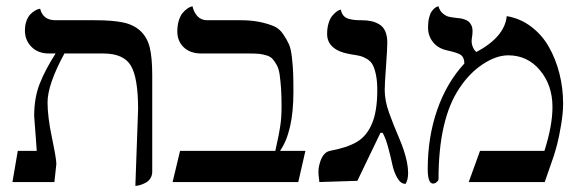

<svg xmlns="http://www.w3.org/2000/svg" viewBox="-20 -585 1877 617"><path d="M415 12.2 423.8 -233.9Q423.8 -335.4 400.4 -374.3Q377 -413.1 312 -413.1H187Q132.8 -313.5 132.8 -255.9Q132.8 -209.5 147 -142.1Q161.1 -74.7 161.1 -58.1L154.8 0H20L37.1 -100.1H98.1Q97.2 -114.7 95.2 -141.1Q93.3 -167.5 91.6 -187.7Q89.8 -208 89.8 -211.9Q89.8 -271 107.7 -316.2Q125.5 -361.3 158.7 -413.1H137.2Q102.5 -413.1 81.3 -434.3Q60.1 -455.6 60.1 -486.8Q60.1 -504.4 65.2 -518.1Q70.3 -531.7 77.4 -538.8Q84.5 -545.9 91.6 -550.3Q98.6 -554.7 103.5 -555.7L108.9 -557.1Q118.2 -520 158.2 -520H284.2Q341.3 -520 375.2 -512.9Q409.2 -505.9 431.2 -485.6Q453.1 -465.3 461.2 -432.4Q469.2 -399.4 469.2 -344.2V-33.2Q469.2 -21.5 463.6 -12.5Q458 -3.4 450.2 1Q442.4 5.4 434.3 8.3Q426.3 11.2 420.9 11.7Z M752.4 -520Q788.1 -520 814.7 -514.4Q841.3 -508.8 859.6 -501Q877.9 -493.2 889.9 -475.3Q901.9 -457.5 908.4 -443.1Q915 -428.7 918.2 -399.4Q921.4 -370.1 922.1 -349.4Q922.9 -328.6 922.9 -289.1Q922.9 -162.1 879.9 -100.1H961.4L938.5 0H534.7L558.6 -100.1H864.7Q865.7 -105.5 869.9 -124Q874 -142.6 875.7 -151.6Q877.4 -160.6 880.1 -177Q882.8 -193.4 883.8 -209.5Q884.8 -225.6 884.8 -243.2Q884.8 -277.3 883.1 -301.8Q881.3 -326.2 878.7 -345Q876 -363.8 869.6 -375.5Q863.3 -387.2 856.4 -395Q849.6 -402.8 837.4 -406.7Q825.2 -410.6 813 -411.9Q800.8 -413.1 781.7 -413.1H627.4Q591.3 -413.1 570.6 -432.9Q549.8 -452.6 549.8 -483.9Q549.8 -503.9 554.9 -519.8Q560.1 -535.6 567.1 -543.7Q574.2 -551.8 581.3 -556.9Q588.4 -562 593.8 -563.5L598.6 -564.9Q602.5 -545.9 614.5 -533Q626.5 -520 645.5 -520Z M1216.3 -295.9Q1216.3 -261.7 1230.2 -222.9Q1244.1 -184.1 1262.7 -141.1Q1280.8 -98.6 1287.6 -64.9Q1291.5 -44.9 1291.5 -29.8Q1291.5 -6.3 1283.2 5.9Q1267.6 5.9 1256.6 -13.4Q1245.6 -32.7 1240.5 -57.4Q1235.4 -82 1227.1 -112.3Q1218.8 -142.6 1209.5 -158.2H1202.6L1128.4 -3.9L1006.3 0Q1006.3 -2 1004.9 -12.2Q1003.4 -22.5 1003.4 -30.8Q1003.4 -41 1004.4 -46.9Q1013.2 -94.2 1039.6 -100.1Q1095.7 -110.4 1127.2 -129.2Q1158.7 -147.9 1175.5 -188Q1192.4 -228 1192.4 -295.9Q1192.4 -324.2 1188.2 -344.2Q1184.1 -364.3 1178 -376Q1171.9 -387.7 1160.2 -395Q1148.4 -402.3 1137.7 -405Q1127 -407.7 1109.4 -410.2Q1031.2 -422.4 1031.2 -476.1Q1031.2 -495.1 1035.9 -510.3Q1040.5 -525.4 1046.9 -533.2Q1053.2 -541 1059.6 -546.1Q1065.9 -551.3 1070.3 -552.7L1075.2 -554.2Q1077.6 -542 1084.2 -534.4Q1090.8 -526.9 1101.8 -524.2Q1112.8 -521.5 1120.1 -520.8Q1127.4 -520 1140.6 -520Q1158.2 -520 1171.6 -517.3Q1185.1 -514.6 1198 -507.3Q1210.9 -500 1217.8 -485.1Q1224.6 -470.2 1224.6 -448.2Q1224.6 -429.7 1220.5 -372.3Q1216.3 -314.9 1216.3 -295.9Z M1608.4 -533.2Q1651.9 -525.9 1687 -499.3Q1722.2 -472.7 1744.1 -433.8Q1766.1 -395 1777.8 -348.4Q1789.6 -301.8 1789.6 -252Q1789.6 -221.7 1783 -182.9Q1776.4 -144 1770.5 -121.6Q1764.6 -99.1 1759.3 -83L1730.5 0H1486.3L1522.5 -100.1H1729.5Q1755.4 -181.2 1755.4 -241.2Q1755.4 -311 1715.3 -359.1Q1675.3 -407.2 1613.3 -407.2Q1574.7 -407.2 1531.5 -378.7Q1488.3 -350.1 1456.5 -301.8Q1389.2 -202.1 1389.2 -8.8Q1389.2 -4.9 1383.5 0Q1377.9 4.9 1371.6 4.9Q1354.5 4.9 1354.5 -42Q1354.5 -144 1384.8 -231.4Q1415 -318.8 1472.2 -380.9Q1472.2 -399.9 1461.4 -408.2Q1451.2 -415.5 1417.5 -422.9Q1387.7 -429.2 1371.6 -449.5Q1355.5 -469.7 1355.5 -497.1Q1355.5 -514.6 1358.9 -528.1Q1362.3 -541.5 1367.2 -548.3Q1372.1 -555.2 1377.2 -559.1Q1382.3 -563 1385.7 -564L1389.2 -564.9Q1392.6 -550.8 1402.6 -542.2Q1412.6 -533.7 1421.4 -531.5Q1430.2 -529.3 1443.4 -527.8Q1452.6 -526.9 1458.7 -526.1Q1464.8 -525.4 1473.1 -522.5Q1481.4 -519.5 1486.3 -515.4Q1491.2 -511.2 1494.9 -503.4Q1498.5 -495.6 1498.5 -484.9Q1498.5 -475.6 1497.1 -467.3Q1495.6 -459 1495.6 -453.1Q1495.6 -442.9 1500 -432.6Q1504.4 -422.4 1511.2 -418Q1602.1 -466.8 1608.4 -533.2Z"/></svg>

Font: Linux Libertine Display G
Style: Regular
Weight: 400
Designer: Philipp H. Poll
Foundry: Philipp H. Poll
Version: Version 5.0.9